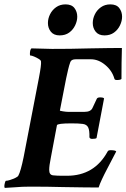

<svg xmlns="http://www.w3.org/2000/svg" viewBox="-33 -872 589 895"><path d="M-10.7 3.9Q-12.7 2 -12.7 -4.9Q-12.7 -9.8 -10.3 -19.5Q-7.8 -29.3 -4.9 -29.3Q2 -29.3 14.2 -33.2Q26.4 -37.1 38.1 -42.5Q49.8 -47.9 52.7 -53.7Q63.5 -73.2 77.1 -139.6L148.4 -508.8Q160.2 -570.3 158.2 -585Q158.2 -590.8 147.9 -597.2Q137.7 -603.5 126 -608.4Q114.3 -613.3 108.4 -613.3Q106.4 -613.3 106.4 -620.1Q106.4 -639.6 113.3 -646.5Q167 -644.5 209.5 -644Q252 -643.6 294.4 -644.5Q336.9 -645.5 387.7 -646.5Q435.5 -647.5 472.2 -647.9Q508.8 -648.4 535.2 -648.4Q535.2 -638.7 534.7 -623Q534.2 -607.4 533.7 -579.6Q533.2 -551.8 533.2 -503.9Q528.3 -499 511.7 -499Q501 -499 500 -505.9Q489.3 -543 457.5 -569.3Q425.8 -595.7 390.6 -595.7H356.4Q340.8 -595.7 320.3 -595.7Q299.8 -595.7 294.9 -583Q289.1 -567.4 284.7 -548.3Q280.3 -529.3 275.4 -506.8L246.1 -356.4Q246.1 -355.5 260.7 -353Q275.4 -350.6 284.2 -350.6H361.3Q389.6 -350.6 397.9 -368.2Q406.2 -385.7 418 -411.1Q420.9 -418 433.6 -418Q449.2 -418 452.1 -413.1L417 -228.5Q413.1 -224.6 396.5 -224.6Q385.7 -224.6 383.8 -232.4Q384.8 -264.6 377.9 -278.3Q371.1 -292 352.5 -294.4Q334 -296.9 299.8 -296.9Q234.4 -296.9 232.4 -288.1L204.1 -137.7Q200.2 -118.2 198.2 -104Q196.3 -89.8 196.3 -80.1Q196.3 -56.6 214.4 -54.7Q232.4 -52.7 255.9 -52.7H279.3Q407.2 -52.7 468.8 -166Q471.7 -171.9 482.4 -171.9Q504.9 -171.9 508.8 -166Q502 -153.3 490.7 -131.3Q479.5 -109.4 466.3 -84.5Q453.1 -59.6 442.4 -36.6Q431.6 -13.7 426.8 2Q401.4 2 359.4 1.5Q317.4 1 259.8 0Q227.5 -1 187.5 -1.5Q147.5 -2 108.4 -2Q69.3 -2 36.1 1Q0 3.9 -10.7 3.9ZM454.1 -707Q426.8 -707 413.1 -724.1Q399.4 -741.2 399.4 -764.6Q399.4 -785.2 409.2 -805.2Q418.9 -825.2 437.5 -838.4Q456.1 -851.6 481.4 -851.6Q509.8 -851.6 522.9 -834.5Q536.1 -817.4 536.1 -793.9Q536.1 -774.4 526.4 -753.9Q516.6 -733.4 498.5 -720.2Q480.5 -707 454.1 -707ZM245.1 -707Q217.8 -707 204.1 -724.1Q190.4 -741.2 190.4 -764.6Q190.4 -785.2 200.2 -805.2Q210 -825.2 228.5 -838.4Q247.1 -851.6 272.5 -851.6Q300.8 -851.6 314 -834.5Q327.1 -817.4 327.1 -793.9Q327.1 -774.4 317.4 -753.9Q307.6 -733.4 289.6 -720.2Q271.5 -707 245.1 -707Z"/></svg>

Font: Crimson Text
Style: Bold Italic
Weight: 700
Italic angle: -11°
Designer: Sebastian Kosch
Foundry: Sebastian Kosch
Version: Version 1.100; ttfautohint (v1.8.4)